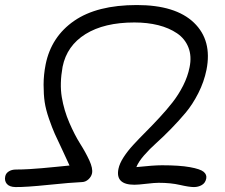

<svg xmlns="http://www.w3.org/2000/svg" viewBox="-41 -759 904 770"><path d="M21 -8.8Q-3.4 -9.3 -13.7 -21.7Q-23.9 -34.2 -20 -51.8Q-17.6 -64 -5.9 -71.5Q5.9 -79.1 22.9 -79.1Q47.9 -79.1 76.9 -80.8Q106 -82.5 127 -84.5Q147.9 -86.4 183.1 -89.8Q218.3 -93.3 237.8 -95.2Q228 -117.7 208.5 -158.7Q189 -199.7 178.7 -222.4Q168.5 -245.1 155.5 -282.5Q142.6 -319.8 138.2 -349.6Q133.8 -379.4 133.8 -419.2Q133.8 -459 142.1 -501Q164.6 -611.8 256.3 -675.3Q348.1 -738.8 507.8 -738.8Q663.1 -738.8 736.8 -668Q810.5 -597.2 787.1 -479Q777.3 -430.7 754.4 -385.5Q731.4 -340.3 703.9 -307.4Q676.3 -274.4 644.5 -241.9Q612.8 -209.5 585.7 -185.3Q558.6 -161.1 536.4 -135.5Q514.2 -109.9 505.9 -88.9Q575.2 -96.2 608.9 -96.2Q679.2 -96.2 720.9 -88.6Q762.7 -81.1 775.9 -69.8Q789.1 -58.6 786.1 -43Q782.7 -25.4 768.6 -17.1Q754.4 -8.8 736.8 -8.8Q717.8 -8.8 680.9 -17.3Q644 -25.9 595.2 -25.9Q579.1 -25.9 546.1 -22Q513.2 -18.1 498 -18.1Q420.9 -18.1 434.1 -82Q438.5 -103.5 454.6 -128.4Q470.7 -153.3 493.7 -178.2Q516.6 -203.1 543.7 -230.2Q570.8 -257.3 598.6 -287.4Q626.5 -317.4 650.6 -348.1Q674.8 -378.9 693.4 -415.5Q711.9 -452.1 719.2 -488.8Q728.5 -533.7 714.6 -568.8Q700.7 -604 668.9 -625.5Q637.2 -647 593.8 -658Q550.3 -668.9 498 -668.9Q377 -668.9 302 -622.3Q227.1 -575.7 210 -491.2Q197.8 -422.9 206.8 -369.4Q215.8 -315.9 237.1 -266.8Q258.3 -217.8 280.5 -182.6Q302.7 -147.5 317.4 -115.5Q332 -83.5 328.1 -64Q325.2 -50.3 313.7 -39.8Q302.2 -29.3 288.1 -28.8Q243.2 -26.9 153.3 -17.6Q63.5 -8.3 21 -8.8Z"/></svg>

Font: Shantell Sans Irregular Bouncy
Style: Italic
Weight: 300
Italic angle: -11.31°
Designer: Stephen Nixon, Anya Danilova, Shantell Martin
Foundry: Arrow Type
Version: Version 1.006;[9816181b4]